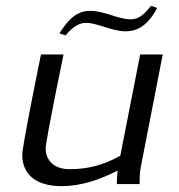

<svg xmlns="http://www.w3.org/2000/svg" viewBox="-20 -629 610 656"><path d="M56 -100C56 -35 101 7 190 7C258 7 320 -15 382 -46C380 -35 379 0 379 0H457C457 -19 457 -39 461 -58L536 -443H459L391 -97C334 -65 281 -51 217 -51C164 -51 136 -82 136 -122C136 -148 197 -443 197 -443H120C120 -443 56 -131 56 -100ZM183 -515 204 -508C221 -529 246 -551 273 -551C313 -551 361 -522 410 -522C461 -522 493 -557 517 -602L496 -609C477 -585 457 -563 427 -563C383 -563 337 -592 288 -592C238 -592 209 -556 183 -515Z"/></svg>

Font: KpSans
Style: Italic
Weight: 400
Italic angle: -11°
Version: Version 0.66